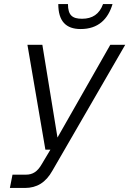

<svg xmlns="http://www.w3.org/2000/svg" viewBox="-20 -932 641 952"><path d="M380 -788C467 -788 516 -837 538 -912H491C473 -862 438 -839 387 -839C339 -839 317 -856 317 -912H269C269 -827 307 -788 380 -788ZM29 0H103C163 0 207 -27 240 -86L601 -710H527L265 -250L190 -710H116L205 -190H230L187 -118C166 -81 142 -66 109 -66H42Z"/></svg>

Font: Geist Light
Style: Italic
Weight: 300
Italic angle: -12°
Designer: Basement.studio, Andrés Briganti, Mateo Zaragoza
Foundry: Basement.studio, Vercel, Andrés Briganti, Guido Ferreyra, Mateo Zaragoza
Version: Version 1.500